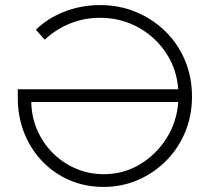

<svg xmlns="http://www.w3.org/2000/svg" viewBox="-20 -725 825 755"><path d="M387 10Q315 10 253.5 -16.5Q192 -43 146.5 -90.5Q101 -138 75.5 -201.5Q50 -265 50 -340V-374H681Q675 -454 632.5 -517.5Q590 -581 522.5 -618Q455 -655 373 -655Q309 -655 253 -631.5Q197 -608 156 -569L121 -608Q168 -654 234 -679.5Q300 -705 374 -705Q450 -705 515.5 -677.5Q581 -650 630.5 -601.5Q680 -553 707.5 -487.5Q735 -422 735 -346Q735 -271 708.5 -206.5Q682 -142 634 -93.5Q586 -45 523 -17.5Q460 10 387 10ZM388 -40Q465 -40 529 -78Q593 -116 634 -180Q675 -244 681 -324H103Q104 -265 126.5 -213.5Q149 -162 188 -123Q227 -84 278.5 -62Q330 -40 388 -40Z"/></svg>

Font: Lexend ExtraLight
Style: Regular
Weight: 200
Designer: Bonnie Shaver-Troup, Thomas Jockin
Foundry: Lexend
Version: Version 1.007; ttfautohint (v1.8.3)